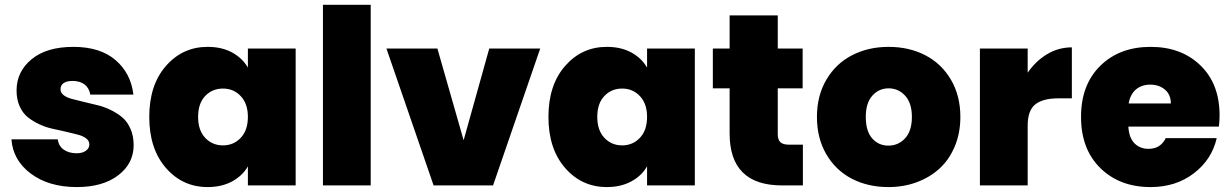

<svg xmlns="http://www.w3.org/2000/svg" viewBox="-20 -760 5043 787"><path d="M527.8 -165Q527.8 -89.8 464.6 -41.5Q401.4 6.8 294.9 6.8Q180.2 6.8 106.4 -48.3Q32.7 -103.5 26.9 -189H216.8Q220.2 -161.6 241.2 -146.7Q262.2 -131.8 293.9 -131.8Q317.9 -131.8 332 -142.1Q346.2 -152.3 346.2 -168Q346.2 -182.6 333.3 -192.6Q320.3 -202.6 299.6 -208Q278.8 -213.4 252 -219.7Q225.1 -226.1 197 -231.9Q168.9 -237.8 142.1 -250.2Q115.2 -262.7 94.5 -279.1Q73.7 -295.4 60.8 -323.7Q47.9 -352.1 47.9 -389.2Q47.9 -466.3 109.4 -517.1Q170.9 -567.9 280.8 -567.9Q390.6 -567.9 453.6 -513.7Q516.6 -459.5 526.9 -372.1H350.1Q345.7 -398.9 326.9 -413.6Q308.1 -428.2 276.9 -428.2Q252.9 -428.2 240.5 -419.2Q228 -410.2 228 -394Q228 -379.9 241 -369.9Q253.9 -359.9 274.9 -354.5Q295.9 -349.1 322.8 -342.5Q349.6 -335.9 377.7 -329.3Q405.8 -322.8 432.6 -309.8Q459.5 -296.9 480.5 -279.5Q501.5 -262.2 514.6 -232.7Q527.8 -203.1 527.8 -165Z M831.1 -567.9Q889.2 -567.9 931.4 -544.9Q973.6 -522 996.1 -482.9V-561H1191.9V0H996.1V-78.1Q973.6 -39.1 930.9 -16.1Q888.2 6.8 831.1 6.8Q728.5 6.8 660.2 -71.5Q591.8 -149.9 591.8 -280.8Q591.8 -411.6 660.2 -489.7Q728.5 -567.9 831.1 -567.9ZM996.1 -280.8Q996.1 -335 966.8 -366Q937.5 -397 894 -397Q850.1 -397 821 -366.5Q792 -335.9 792 -280.8Q792 -226.1 821 -195.1Q850.1 -164.1 894 -164.1Q937.5 -164.1 966.8 -195.1Q996.1 -226.1 996.1 -280.8Z M1303.7 0V-740.2H1499.5V0Z M1564 -561H1772.9L1880.4 -185.1L1985.4 -561H2194.3L2001 0H1757.3Z M2467.3 -567.9Q2525.4 -567.9 2567.6 -544.9Q2609.9 -522 2632.3 -482.9V-561H2828.1V0H2632.3V-78.1Q2609.9 -39.1 2567.1 -16.1Q2524.4 6.8 2467.3 6.8Q2364.7 6.8 2296.4 -71.5Q2228 -149.9 2228 -280.8Q2228 -411.6 2296.4 -489.7Q2364.7 -567.9 2467.3 -567.9ZM2632.3 -280.8Q2632.3 -335 2603 -366Q2573.7 -397 2530.3 -397Q2486.3 -397 2457.3 -366.5Q2428.2 -335.9 2428.2 -280.8Q2428.2 -226.1 2457.3 -195.1Q2486.3 -164.1 2530.3 -164.1Q2573.7 -164.1 2603 -195.1Q2632.3 -226.1 2632.3 -280.8Z M2970.7 -212.9V-397.9H2901.9V-561H2970.7V-696.8H3168V-561H3270V-397.9H3168V-210Q3168 -187.5 3178.7 -177.2Q3189.5 -167 3213.9 -167H3271V0H3185.5Q2970.7 0 2970.7 -212.9Z M3916.5 -280.8Q3916.5 -214.8 3893.8 -160.4Q3871.1 -106 3831.5 -69.6Q3792 -33.2 3738 -13.2Q3684.1 6.8 3621.6 6.8Q3538.1 6.8 3471.9 -27.3Q3405.8 -61.5 3367.2 -127.4Q3328.6 -193.4 3328.6 -280.8Q3328.6 -367.7 3367.4 -433.6Q3406.2 -499.5 3472.7 -533.7Q3539.1 -567.9 3622.6 -567.9Q3706.1 -567.9 3772.5 -533.7Q3838.9 -499.5 3877.7 -433.6Q3916.5 -367.7 3916.5 -280.8ZM3528.8 -280.8Q3528.8 -222.7 3554.9 -192.9Q3581.1 -163.1 3621.6 -163.1Q3662.1 -163.1 3689.9 -193.1Q3717.8 -223.1 3717.8 -280.8Q3717.8 -337.4 3690.2 -367.7Q3662.6 -397.9 3622.6 -397.9Q3582.5 -397.9 3555.7 -367.9Q3528.8 -337.9 3528.8 -280.8Z M4192.4 -245.1V0H3996.6V-561H4192.4V-461.9Q4225.1 -509.8 4272 -537.8Q4318.8 -565.9 4373.5 -565.9V-356.9H4318.4Q4254.4 -356.9 4223.4 -332Q4192.4 -307.1 4192.4 -245.1Z M4606.4 -335.9H4779.3Q4779.3 -372.1 4755.1 -392.6Q4731 -413.1 4695.3 -413.1Q4659.7 -413.1 4636.2 -393.3Q4612.8 -373.5 4606.4 -335.9ZM4967.3 -193.8Q4947.3 -106 4873.5 -49.6Q4799.8 6.8 4696.3 6.8Q4569.8 6.8 4490.5 -70.8Q4411.1 -148.4 4411.1 -280.8Q4411.1 -412.6 4490 -490.2Q4568.8 -567.9 4696.3 -567.9Q4822.3 -567.9 4900.6 -491.9Q4979 -416 4979 -287.1Q4979 -264.2 4976.1 -241.2H4605Q4607.9 -194.8 4630.4 -172.4Q4652.8 -149.9 4688 -149.9Q4736.8 -149.9 4758.3 -193.8Z"/></svg>

Font: Poppins ExtraBold
Style: Regular
Weight: 800
Designer: Ninad Kale (Devanagari), Jonny Pinhorn (Latin)
Foundry: Indian Type Foundry
Version: Version 3.200;PS 1.000;hotconv 16.6.54;makeotf.lib2.5.65590